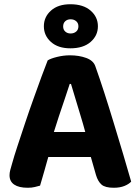

<svg xmlns="http://www.w3.org/2000/svg" viewBox="-20 -876 659 906"><path d="M315 -480H309Q299 -448 285.5 -409Q272 -370 258 -327.5Q244 -285 231 -243L213 -153Q207 -134 201.5 -113Q196 -92 190 -72Q184 -52 179 -34Q174 -16 169 0Q158 3 144 6.5Q130 10 111 10Q69 10 47 -5Q25 -20 25 -49Q25 -61 28.5 -74Q32 -87 37 -104Q46 -137 62.5 -187Q79 -237 98.5 -295.5Q118 -354 138.5 -411Q159 -468 176.5 -516Q194 -564 205 -591Q219 -600 249.5 -607.5Q280 -615 310 -615Q353 -615 387 -602.5Q421 -590 430 -563Q449 -510 471.5 -440.5Q494 -371 517 -295Q540 -219 561.5 -147.5Q583 -76 599 -19Q588 -7 567 1.5Q546 10 517 10Q476 10 459 -5Q442 -20 433 -50L401 -162L384 -247Q372 -292 359 -334Q346 -376 335 -413.5Q324 -451 315 -480ZM146 -135 205 -253H439L459 -135ZM187 -752Q187 -796 220.5 -826Q254 -856 312 -856Q373 -856 407.5 -826Q442 -796 442 -752Q442 -708 407.5 -678Q373 -648 312 -648Q254 -648 220.5 -678Q187 -708 187 -752ZM278 -751Q278 -736 288 -727Q298 -718 313 -718Q329 -718 339.5 -727Q350 -736 350 -752Q350 -767 339.5 -776Q329 -785 313 -785Q298 -785 288 -776Q278 -767 278 -751Z"/></svg>

Font: Baloo Bhaijaan 2
Style: Bold
Weight: 700
Designer: Sanskriti Dholi, Noopur Datye and Ek Type
Foundry: Ek Type
Version: Version 1.701